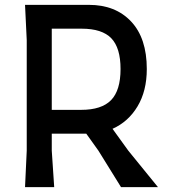

<svg xmlns="http://www.w3.org/2000/svg" viewBox="-20 -770 695 790"><path d="M630 0H478L385 -150L335 -220H193V-150L203 0H83L90 -150V-605L83 -750H346Q455 -750 519.5 -681.5Q584 -613 584 -486Q584 -396 546 -332.5Q508 -269 443 -240L508 -150ZM193 -318H314Q398 -318 437 -358Q476 -398 476 -486Q476 -573 438 -612.5Q400 -652 316 -652H193Z"/></svg>

Font: Farro
Style: Regular
Weight: 400
Designer: Aceler Chua
Foundry: Grayscale Limited
Version: Version 1.101